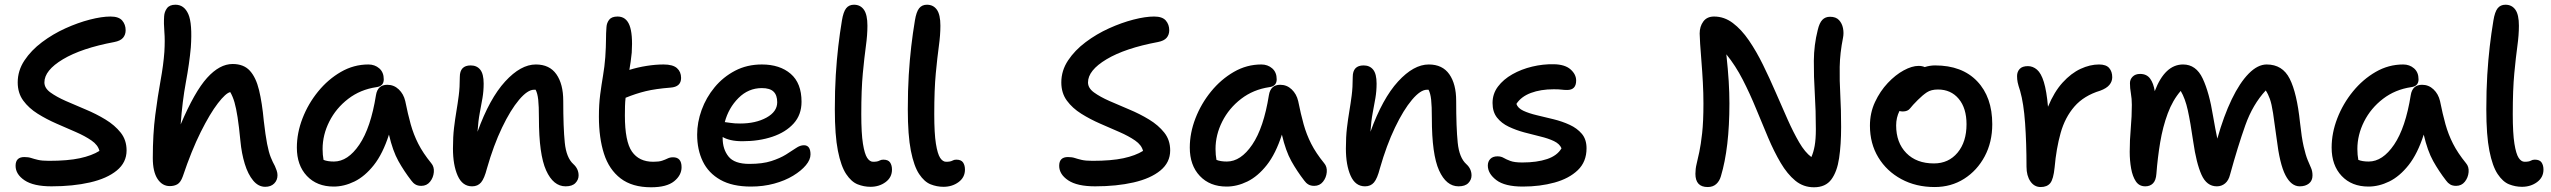

<svg xmlns="http://www.w3.org/2000/svg" viewBox="-20 -780 10801 813"><path d="M198 9Q122 9 84 -16.5Q46 -42 46 -78Q46 -115 83 -115Q100 -115 112 -111Q124 -107 141 -103Q158 -99 187 -99Q267 -99 318 -110Q369 -121 401 -141Q395 -166 367.5 -185Q340 -204 301 -221Q262 -238 219.5 -256.5Q177 -275 139.5 -298.5Q102 -322 78.5 -354Q55 -386 55 -431Q55 -481 83.5 -524Q112 -567 158 -601.5Q204 -636 257 -660Q310 -684 360.5 -697Q411 -710 448 -710Q483 -710 497.5 -693Q512 -676 512 -652Q512 -633 501 -620Q490 -607 464 -602Q325 -576 246.5 -529Q168 -482 168 -431Q168 -407 193.5 -388.5Q219 -370 258.5 -352.5Q298 -335 342.5 -316.5Q387 -298 426.5 -274Q466 -250 491 -218.5Q516 -187 516 -143Q516 -92 474.5 -58Q433 -24 361 -7.5Q289 9 198 9Z M699 8Q667 8 647 -22.5Q627 -53 627 -111Q627 -212 637.5 -293Q648 -374 660 -439.5Q672 -505 676 -560Q679 -610 676 -645Q673 -680 675 -711Q676 -730 687 -745Q698 -760 723 -760Q760 -760 777.5 -720Q795 -680 788 -579Q782 -512 767 -431.5Q752 -351 745 -253Q804 -392 857 -450.5Q910 -509 965 -509Q1012 -509 1038 -480.5Q1064 -452 1077 -398Q1090 -344 1097 -268Q1104 -207 1111 -171Q1118 -135 1126.5 -114Q1135 -93 1144 -77Q1148 -68 1151.5 -58Q1155 -48 1155 -38Q1155 -17 1141 -3Q1127 11 1103 11Q1074 11 1052 -15.5Q1030 -42 1016.5 -86Q1003 -130 998 -183Q992 -245 986 -283.5Q980 -322 973 -346.5Q966 -371 955 -390Q936 -386 902.5 -342.5Q869 -299 830 -221Q791 -143 754 -33Q745 -8 731.5 0Q718 8 699 8Z M1393 10Q1322 10 1279.5 -35Q1237 -80 1237 -155Q1237 -217 1261 -279Q1285 -341 1327 -392.5Q1369 -444 1423.5 -475.5Q1478 -507 1540 -507Q1567 -507 1586 -490.5Q1605 -474 1605 -444Q1605 -415 1574 -411Q1506 -401 1454.5 -361.5Q1403 -322 1374.5 -265.5Q1346 -209 1346 -149Q1346 -136 1347 -125Q1348 -114 1350 -103Q1367 -96 1394 -96Q1453 -96 1501.5 -167.5Q1550 -239 1572 -377Q1579 -421 1620 -421Q1648 -421 1668.5 -401.5Q1689 -382 1696 -352Q1707 -297 1719 -254Q1731 -211 1751 -171.5Q1771 -132 1806 -89Q1819 -74 1817 -51Q1815 -28 1801 -10.5Q1787 7 1764 7Q1749 7 1739 1Q1729 -5 1722 -15Q1691 -55 1667 -98Q1643 -141 1627 -210Q1601 -129 1563 -81Q1525 -33 1481 -11.5Q1437 10 1393 10Z M2375 9Q2323 9 2292.5 -58.5Q2262 -126 2262 -279Q2262 -331 2259 -358Q2256 -385 2248 -400Q2245 -400 2241 -400Q2214 -400 2178 -357.5Q2142 -315 2106 -240Q2070 -165 2042 -67Q2031 -24 2017 -7.5Q2003 9 1979 9Q1938 9 1918 -36Q1898 -81 1898 -151Q1898 -201 1902.5 -238.5Q1907 -276 1912.5 -308.5Q1918 -341 1922.5 -375.5Q1927 -410 1927 -454Q1927 -503 1973 -503Q1999 -503 2013.5 -485Q2028 -467 2028 -426Q2028 -394 2023 -365Q2018 -336 2011.5 -302Q2005 -268 2002 -222Q2053 -363 2119 -435Q2185 -507 2249 -507Q2307 -507 2336 -465.5Q2365 -424 2365 -353Q2365 -240 2371.5 -176Q2378 -112 2408 -85Q2430 -65 2430 -37Q2430 -19 2416.5 -5Q2403 9 2375 9Z M2737 13Q2657 13 2608 -24.5Q2559 -62 2537.5 -129Q2516 -196 2516 -286Q2516 -338 2521.5 -380Q2527 -422 2533.5 -460Q2540 -498 2543 -538Q2546 -584 2546 -612Q2546 -640 2548 -665Q2549 -683 2559.5 -696.5Q2570 -710 2595 -710Q2631 -710 2645.5 -673Q2660 -636 2655 -557Q2653 -537 2650.5 -519Q2648 -501 2645 -484Q2680 -495 2718 -501Q2756 -507 2790 -507Q2829 -507 2846.5 -491.5Q2864 -476 2864 -450Q2864 -412 2819 -409Q2756 -404 2714.5 -394Q2673 -384 2629 -366Q2627 -349 2626.5 -330.5Q2626 -312 2626 -291Q2626 -181 2656 -138Q2686 -95 2746 -95Q2770 -95 2783.5 -99.5Q2797 -104 2807 -109Q2817 -114 2830 -114Q2866 -114 2866 -72Q2866 -38 2834.5 -12.5Q2803 13 2737 13Z M3160 10Q3081 10 3030.5 -18.5Q2980 -47 2956 -96.5Q2932 -146 2932 -210Q2932 -262 2951 -314.5Q2970 -367 3006 -410.5Q3042 -454 3092.5 -480.5Q3143 -507 3206 -507Q3282 -507 3328 -467.5Q3374 -428 3374 -349Q3374 -294 3340.5 -257Q3307 -220 3250.5 -201Q3194 -182 3124 -182Q3095 -182 3074 -187Q3053 -192 3040 -200V-195Q3040 -148 3065 -117Q3090 -86 3153 -86Q3209 -86 3246 -98Q3283 -110 3308 -125.5Q3333 -141 3350.5 -153Q3368 -165 3384 -165Q3412 -165 3412 -126Q3412 -104 3392.5 -80.5Q3373 -57 3338.5 -36Q3304 -15 3258 -2.5Q3212 10 3160 10ZM3206 -407Q3149 -407 3107 -365Q3065 -323 3049 -263Q3059 -262 3074.5 -259.5Q3090 -257 3114 -257Q3180 -257 3225.5 -282Q3271 -307 3271 -347Q3271 -377 3255.5 -392Q3240 -407 3206 -407Z M3666 11Q3638 11 3611.5 0.5Q3585 -10 3563 -43Q3541 -76 3528 -141.5Q3515 -207 3515 -317Q3515 -398 3519 -462.5Q3523 -527 3529.5 -583Q3536 -639 3545 -693Q3551 -730 3563 -745Q3575 -760 3596 -760Q3623 -760 3638 -739Q3653 -718 3653 -671Q3653 -632 3646.5 -585Q3640 -538 3633.5 -469.5Q3627 -401 3627 -297Q3627 -215 3634 -171.5Q3641 -128 3652 -111.5Q3663 -95 3677 -95Q3695 -95 3703 -99.5Q3711 -104 3720 -104Q3741 -104 3749 -92Q3757 -80 3757 -62Q3757 -29 3730 -9Q3703 11 3666 11Z M3975 11Q3947 11 3920.5 0.5Q3894 -10 3872 -43Q3850 -76 3837 -141.5Q3824 -207 3824 -317Q3824 -398 3828 -462.5Q3832 -527 3838.5 -583Q3845 -639 3854 -693Q3860 -730 3872 -745Q3884 -760 3905 -760Q3932 -760 3947 -739Q3962 -718 3962 -671Q3962 -632 3955.5 -585Q3949 -538 3942.5 -469.5Q3936 -401 3936 -297Q3936 -215 3943 -171.5Q3950 -128 3961 -111.5Q3972 -95 3986 -95Q4004 -95 4012 -99.5Q4020 -104 4029 -104Q4050 -104 4058 -92Q4066 -80 4066 -62Q4066 -29 4039 -9Q4012 11 3975 11Z M4617 9Q4541 9 4503 -16.5Q4465 -42 4465 -78Q4465 -115 4502 -115Q4519 -115 4531 -111Q4543 -107 4560 -103Q4577 -99 4606 -99Q4686 -99 4737 -110Q4788 -121 4820 -141Q4814 -166 4786.5 -185Q4759 -204 4720 -221Q4681 -238 4638.5 -256.5Q4596 -275 4558.5 -298.5Q4521 -322 4497.5 -354Q4474 -386 4474 -431Q4474 -481 4502.5 -524Q4531 -567 4577 -601.5Q4623 -636 4676 -660Q4729 -684 4779.5 -697Q4830 -710 4867 -710Q4902 -710 4916.5 -693Q4931 -676 4931 -652Q4931 -633 4920 -620Q4909 -607 4883 -602Q4744 -576 4665.5 -529Q4587 -482 4587 -431Q4587 -407 4612.5 -388.5Q4638 -370 4677.5 -352.5Q4717 -335 4761.5 -316.5Q4806 -298 4845.5 -274Q4885 -250 4910 -218.5Q4935 -187 4935 -143Q4935 -92 4893.5 -58Q4852 -24 4780 -7.5Q4708 9 4617 9Z M5174 10Q5103 10 5060.5 -35Q5018 -80 5018 -155Q5018 -217 5042 -279Q5066 -341 5108 -392.5Q5150 -444 5204.5 -475.5Q5259 -507 5321 -507Q5348 -507 5367 -490.5Q5386 -474 5386 -444Q5386 -415 5355 -411Q5287 -401 5235.5 -361.5Q5184 -322 5155.5 -265.5Q5127 -209 5127 -149Q5127 -136 5128 -125Q5129 -114 5131 -103Q5148 -96 5175 -96Q5234 -96 5282.5 -167.5Q5331 -239 5353 -377Q5360 -421 5401 -421Q5429 -421 5449.5 -401.5Q5470 -382 5477 -352Q5488 -297 5500 -254Q5512 -211 5532 -171.5Q5552 -132 5587 -89Q5600 -74 5598 -51Q5596 -28 5582 -10.5Q5568 7 5545 7Q5530 7 5520 1Q5510 -5 5503 -15Q5472 -55 5448 -98Q5424 -141 5408 -210Q5382 -129 5344 -81Q5306 -33 5262 -11.5Q5218 10 5174 10Z M6156 9Q6104 9 6073.5 -58.5Q6043 -126 6043 -279Q6043 -331 6040 -358Q6037 -385 6029 -400Q6026 -400 6022 -400Q5995 -400 5959 -357.5Q5923 -315 5887 -240Q5851 -165 5823 -67Q5812 -24 5798 -7.5Q5784 9 5760 9Q5719 9 5699 -36Q5679 -81 5679 -151Q5679 -201 5683.5 -238.5Q5688 -276 5693.5 -308.5Q5699 -341 5703.5 -375.5Q5708 -410 5708 -454Q5708 -503 5754 -503Q5780 -503 5794.5 -485Q5809 -467 5809 -426Q5809 -394 5804 -365Q5799 -336 5792.5 -302Q5786 -268 5783 -222Q5834 -363 5900 -435Q5966 -507 6030 -507Q6088 -507 6117 -465.5Q6146 -424 6146 -353Q6146 -240 6152.5 -176Q6159 -112 6189 -85Q6211 -65 6211 -37Q6211 -19 6197.5 -5Q6184 9 6156 9Z M6428 10Q6352 10 6316 -17.5Q6280 -45 6280 -79Q6280 -96 6290.5 -107Q6301 -118 6321 -118Q6336 -118 6347 -111.5Q6358 -105 6375.5 -98.5Q6393 -92 6426 -92Q6488 -92 6531 -106.5Q6574 -121 6592 -152Q6584 -171 6560 -182.5Q6536 -194 6502.5 -202Q6469 -210 6434 -219.5Q6399 -229 6368.5 -243.5Q6338 -258 6319 -282Q6300 -306 6300 -344Q6300 -383 6323 -413.5Q6346 -444 6384 -465.5Q6422 -487 6468 -498Q6514 -509 6560 -508Q6607 -507 6630.5 -486Q6654 -465 6654 -439Q6654 -399 6616 -399Q6603 -399 6592 -400.5Q6581 -402 6559 -402Q6504 -402 6462.5 -386.5Q6421 -371 6401 -340Q6407 -322 6430.5 -311Q6454 -300 6488 -292Q6522 -284 6558.5 -275Q6595 -266 6626.5 -251.5Q6658 -237 6678 -213.5Q6698 -190 6698 -152Q6698 -95 6661 -59.5Q6624 -24 6562.5 -7Q6501 10 6428 10Z M7211 12Q7159 12 7159 -44Q7159 -65 7164 -85.5Q7169 -106 7175.5 -136.5Q7182 -167 7187.5 -216Q7193 -265 7193 -342Q7193 -385 7190.5 -431.5Q7188 -478 7184.5 -520.5Q7181 -563 7179 -594.5Q7177 -626 7177 -638Q7177 -668 7192.5 -689Q7208 -710 7238 -710Q7281 -710 7317.5 -682.5Q7354 -655 7385.5 -609Q7417 -563 7445 -506Q7473 -449 7499 -389Q7525 -329 7549.5 -274Q7574 -219 7598.5 -177Q7623 -135 7650 -115Q7659 -135 7664 -162.5Q7669 -190 7669 -233Q7669 -312 7664.5 -384Q7660 -456 7660.5 -523Q7661 -590 7677 -653Q7684 -683 7696.5 -696Q7709 -709 7729 -709Q7754 -709 7767 -695Q7780 -681 7784 -660.5Q7788 -640 7784 -620Q7771 -555 7770 -497Q7769 -439 7772.5 -378Q7776 -317 7776 -242Q7776 -168 7767.5 -110.5Q7759 -53 7734.5 -20Q7710 13 7661 13Q7616 13 7582 -15Q7548 -43 7520 -90.5Q7492 -138 7467 -197Q7442 -256 7416 -319.5Q7390 -383 7359.5 -442.5Q7329 -502 7290 -550Q7297 -485 7300 -436Q7303 -387 7303 -342Q7303 -248 7294 -171Q7285 -94 7267 -34Q7261 -13 7247 -0.5Q7233 12 7211 12Z M8172 12Q8093 12 8031 -21.5Q7969 -55 7933.5 -113.5Q7898 -172 7898 -248Q7898 -302 7919.5 -348Q7941 -394 7973.5 -428.5Q8006 -463 8041 -482Q8076 -501 8104 -501Q8119 -501 8130 -496Q8152 -503 8174 -503Q8288 -503 8352 -436Q8416 -369 8416 -254Q8416 -178 8384 -118Q8352 -58 8297 -23Q8242 12 8172 12ZM8009 -249Q8009 -176 8052 -132Q8095 -88 8169 -88Q8231 -88 8269 -133.5Q8307 -179 8307 -254Q8307 -322 8274 -361.5Q8241 -401 8186 -401Q8157 -401 8139 -389Q8121 -377 8101 -357Q8078 -334 8068 -321Q8058 -308 8037 -308Q8029 -308 8023 -310Q8009 -282 8009 -249Z M8621 12Q8594 12 8577.5 -12Q8561 -36 8561 -74Q8561 -174 8555 -258.5Q8549 -343 8534 -395Q8526 -419 8523.5 -431.5Q8521 -444 8521 -458Q8521 -476 8532 -488Q8543 -500 8567 -500Q8588 -500 8605.5 -485Q8623 -470 8634.5 -432.5Q8646 -395 8652 -328Q8678 -391 8714 -430.5Q8750 -470 8790 -488.5Q8830 -507 8868 -507Q8898 -507 8911 -492Q8924 -477 8924 -453Q8924 -435 8912 -420.5Q8900 -406 8873 -396Q8804 -375 8764 -329Q8724 -283 8705.5 -217Q8687 -151 8680 -71Q8675 -21 8661.5 -4.5Q8648 12 8621 12Z M9064 9Q9038 9 9024 -12Q9010 -33 9004 -66.5Q8998 -100 8998 -137Q8998 -186 9002.5 -237Q9007 -288 9007 -336Q9007 -362 9003 -384.5Q8999 -407 8999 -428Q8999 -444 9010.5 -455.5Q9022 -467 9042 -467Q9070 -467 9084.5 -447Q9099 -427 9104 -394Q9147 -507 9224 -507Q9279 -507 9307 -447.5Q9335 -388 9351 -288Q9361 -230 9369 -193Q9396 -289 9430 -359.5Q9464 -430 9502 -468.5Q9540 -507 9578 -507Q9645 -507 9675.5 -446.5Q9706 -386 9719 -262Q9726 -197 9734.5 -160Q9743 -123 9751.5 -102.5Q9760 -82 9766 -68.5Q9772 -55 9772 -37Q9772 -15 9757 -3Q9742 9 9718 9Q9682 9 9657.5 -38Q9633 -85 9620 -194Q9611 -262 9605 -301Q9599 -340 9591.5 -361Q9584 -382 9574 -397Q9519 -338 9487.5 -249.5Q9456 -161 9423 -41Q9417 -16 9402 -3.5Q9387 9 9367 9Q9324 9 9302 -40Q9280 -89 9267 -180Q9255 -263 9244 -313Q9233 -363 9214 -395Q9180 -356 9159 -299.5Q9138 -243 9127 -177Q9116 -111 9111 -44Q9109 -16 9096.5 -3.5Q9084 9 9064 9Z M10009 10Q9938 10 9895.5 -35Q9853 -80 9853 -155Q9853 -217 9877 -279Q9901 -341 9943 -392.5Q9985 -444 10039.5 -475.5Q10094 -507 10156 -507Q10183 -507 10202 -490.5Q10221 -474 10221 -444Q10221 -415 10190 -411Q10122 -401 10070.5 -361.5Q10019 -322 9990.5 -265.5Q9962 -209 9962 -149Q9962 -136 9963 -125Q9964 -114 9966 -103Q9983 -96 10010 -96Q10069 -96 10117.5 -167.5Q10166 -239 10188 -377Q10195 -421 10236 -421Q10264 -421 10284.5 -401.5Q10305 -382 10312 -352Q10323 -297 10335 -254Q10347 -211 10367 -171.5Q10387 -132 10422 -89Q10435 -74 10433 -51Q10431 -28 10417 -10.5Q10403 7 10380 7Q10365 7 10355 1Q10345 -5 10338 -15Q10307 -55 10283 -98Q10259 -141 10243 -210Q10217 -129 10179 -81Q10141 -33 10097 -11.5Q10053 10 10009 10Z M10659 11Q10631 11 10604.5 0.5Q10578 -10 10556 -43Q10534 -76 10521 -141.5Q10508 -207 10508 -317Q10508 -398 10512 -462.5Q10516 -527 10522.5 -583Q10529 -639 10538 -693Q10544 -730 10556 -745Q10568 -760 10589 -760Q10616 -760 10631 -739Q10646 -718 10646 -671Q10646 -632 10639.5 -585Q10633 -538 10626.5 -469.5Q10620 -401 10620 -297Q10620 -215 10627 -171.5Q10634 -128 10645 -111.5Q10656 -95 10670 -95Q10688 -95 10696 -99.5Q10704 -104 10713 -104Q10734 -104 10742 -92Q10750 -80 10750 -62Q10750 -29 10723 -9Q10696 11 10659 11Z"/></svg>

Font: Shantell Sans Normal
Style: Regular
Weight: 500
Designer: Stephen Nixon, Anya Danilova, Shantell Martin
Foundry: Arrow Type
Version: Version 1.009;[a7da0bfa3]